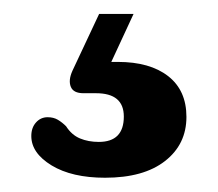

<svg xmlns="http://www.w3.org/2000/svg" viewBox="-20 -29 313 276"><path d="M122.5 -9H172L140 60Q144.5 60 149.5 60Q195.5 60 221.8 80.5Q248 101 248 139Q248 178.5 217.2 202.5Q186.5 226.5 131 226.5Q83.5 226.5 54.2 208.8Q25 191 25 166.5Q25 154.5 31.8 147Q38.5 139.5 48.5 139.5Q57 139.5 63.2 143.2Q69.5 147 75 152.5Q83 165 95 170Q107 175 122 175Q158 175 158 138.5Q158 105 118 105H100Q85.5 105 81.8 95.8Q78 86.5 84 73Z"/></svg>

Font: Fraunces 9pt SuperSoft SemiBold
Style: Regular
Weight: 600
Version: Version 1.000;[0bf87f6ff]